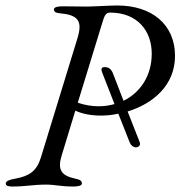

<svg xmlns="http://www.w3.org/2000/svg" viewBox="-20 -676 659 701"><path d="M619 -472C619 -587 534 -656 408 -656C382 -656 318 -652 297 -652C268 -652 218 -653 208 -653C192 -653 177 -650 177 -642C177 -633 182 -629 202 -627C268 -621 281 -596 263 -537L129 -100C114 -51 86 -33 37 -24C14 -20 1 -15 1 -6C1 2 9 5 25 5C75 5 100 -2 148 -2C183 -2 199 5 249 5C265 5 279 2 279 -6C279 -15 274 -20 254 -24C202 -35 189 -58 206 -111L255 -272C281 -260 313 -254 348 -254C369 -254 390 -256 412 -261L454 -155C458 -145 467 -138 476 -138C485 -138 495 -145 490 -157L446 -269C538 -297 619 -364 619 -472ZM431 -308 392 -409C385 -426 375 -431 361 -431C350 -431 349 -423 352 -414L398 -296C380 -291 361 -288 340 -288C316 -288 290 -292 264 -301L352 -588C361 -618 365 -630 382 -630C482 -630 534 -563 534 -480C534 -399 492 -338 431 -308Z"/></svg>

Font: EB Garamond
Style: Italic
Weight: 400
Italic angle: -17.2°
Designer: Georg Duffner and Octavio Pardo
Foundry: Georg Duffner
Version: Version 1.000;PS 001.000;hotconv 1.0.88;makeotf.lib2.5.64775